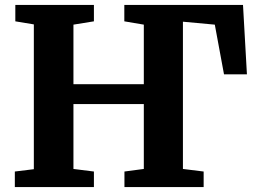

<svg xmlns="http://www.w3.org/2000/svg" viewBox="-20 -763 1048 783"><path d="M40.5 0V-63.5L118 -73V-663.5L42.5 -676V-743H363V-676L279.5 -662.5V-419.5H566.5V-662.5L487 -676V-743H971L987 -460H893.5L856 -662.5L726 -674.5V-74L810.5 -63.5V0H487.5V-63.5L566.5 -74V-338.5H279.5V-74L363 -63.5V0Z"/></svg>

Font: Merriweather ExtraBold
Style: Regular
Weight: 800
Version: Version 2.100